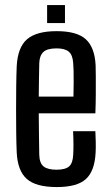

<svg xmlns="http://www.w3.org/2000/svg" viewBox="-20 -731 437 758"><path d="M204.5 7.5Q121.5 7.5 85.5 -24.8Q49.5 -57 46 -129Q44.5 -163.5 44 -207.2Q43.5 -251 43.5 -297.8Q43.5 -344.5 44 -389.2Q44.5 -434 46 -470Q50 -544.5 87 -576.2Q124 -608 203.5 -608Q284 -608 319 -575.8Q354 -543.5 357.5 -473.5Q358 -462 358.2 -430.2Q358.5 -398.5 358.2 -358.8Q358 -319 356.5 -283.5H133Q133 -243.5 133.8 -202.8Q134.5 -162 135 -119.5Q136 -87 152 -74Q168 -61 203 -61Q238 -61 252.8 -74Q267.5 -87 269 -120Q270 -135 270 -160Q270 -185 268.5 -213H356.5Q357.5 -197.5 358 -171.2Q358.5 -145 357.5 -129Q354 -56 319.2 -24.2Q284.5 7.5 204.5 7.5ZM133 -349.5H270Q270.5 -376.5 270.8 -403.5Q271 -430.5 270.5 -451.8Q270 -473 269 -481.5Q267 -514 251.5 -527Q236 -540 203.5 -540Q166 -540 151 -525.5Q136 -511 135 -481.5Q134.5 -449 133.8 -416Q133 -383 133 -349.5ZM166 -640V-711H236.5V-640Z"/></svg>

Font: Big Shoulders Text Thin Medium
Style: Regular
Weight: 500
Version: Version 2.002